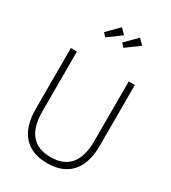

<svg xmlns="http://www.w3.org/2000/svg" viewBox="-248 -1174 1174 1315"><g transform="rotate(30 339.5 -516.5)"><path d="M86.9 -750H134.8V-277.3Q134.8 -33.2 339.4 -33.2Q441.4 -33.2 492.9 -94.7Q544.4 -156.2 544.4 -277.3V-750H592.8V-269.5Q592.8 -130.9 527.8 -58.1Q462.9 14.6 339.4 14.6Q215.8 14.6 151.4 -58.1Q86.9 -130.9 86.9 -269.5ZM397.9 -931.2 372.1 -958 461.4 -1048.3 502 -1007.8ZM229 -958 318.8 -1048.3 358.4 -1007.8 254.4 -931.2Z"/></g></svg>

Font: Spartan MB Light
Style: Regular
Weight: 300
Designer: Matt Bailey, Mirko Velimirovic
Foundry: Matt Bailey
Version: Version 1.005